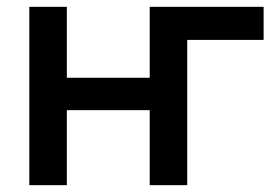

<svg xmlns="http://www.w3.org/2000/svg" viewBox="-20 -543 811 563"><path d="M753 -523H419V-315H176V-523H66V0H176V-220H419V0H529V-426H753Z"/></svg>

Font: FIGSv2-sans-serif SemiBold
Style: Regular
Weight: 600
Designer: Matt McInerney, Pablo Impallari, Rodrigo Fuenzalida,Mirko Velimirovic
Foundry: Matt McInerney, Pablo Impallari, Rodrigo Fuenzalida
Version: Version 4.021;hotconv 1.0.109;makeotfexe 2.5.65596